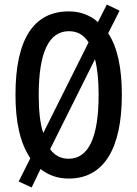

<svg xmlns="http://www.w3.org/2000/svg" viewBox="-20 -774 603 843"><path d="M515 -358C515 -475 496 -566 455 -628L505 -727L449 -754L410 -677C375 -708 332 -724 282 -724C128 -724 48 -602 48 -359C48 -240 67 -149 113 -79L62 23L119 49L158 -32C192 -5 233 10 282 10C435 10 515 -120 515 -358ZM150 -358C150 -542 194 -637 282 -637C319 -637 347 -622 369 -588L170 -190C156 -231 150 -287 150 -358ZM413 -358C413 -171 369 -77 281 -77C248 -77 220 -91 200 -119L397 -514C408 -473 413 -419 413 -358Z"/></svg>

Font: Noto Sans Myanmar ExtraCondensed Medium
Style: Regular
Weight: 500
Width: 2
Designer: Monotype Design Team
Foundry: Monotype Imaging Inc.
Version: Version 2.107